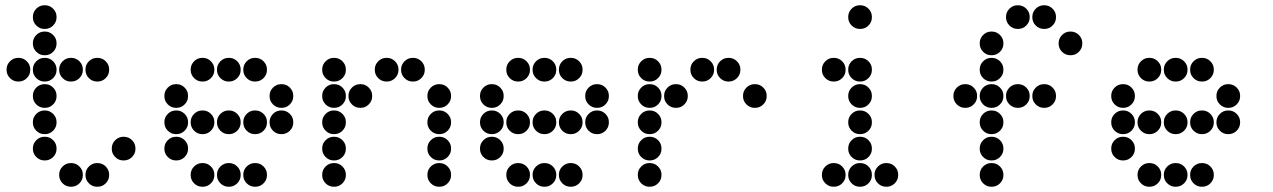

<svg xmlns="http://www.w3.org/2000/svg" viewBox="-20 -715 4840 730"><path d="M149 -695Q131 -695 118 -682Q105 -669 105 -651V-649Q105 -631 118 -618Q131 -605 149 -605H151Q169 -605 182 -618Q195 -631 195 -649V-651Q195 -669 182 -682Q169 -695 151 -695ZM149 -595Q131 -595 118 -582Q105 -569 105 -551V-549Q105 -531 118 -518Q131 -505 149 -505H151Q169 -505 182 -518Q195 -531 195 -549V-551Q195 -569 182 -582Q169 -595 151 -595ZM49 -495Q31 -495 18 -482Q5 -469 5 -451V-449Q5 -431 18 -418Q31 -405 49 -405H51Q69 -405 82 -418Q95 -431 95 -449V-451Q95 -469 82 -482Q69 -495 51 -495ZM149 -495Q131 -495 118 -482Q105 -469 105 -451V-449Q105 -431 118 -418Q131 -405 149 -405H151Q169 -405 182 -418Q195 -431 195 -449V-451Q195 -469 182 -482Q169 -495 151 -495ZM249 -495Q231 -495 218 -482Q205 -469 205 -451V-449Q205 -431 218 -418Q231 -405 249 -405H251Q269 -405 282 -418Q295 -431 295 -449V-451Q295 -469 282 -482Q269 -495 251 -495ZM349 -495Q331 -495 318 -482Q305 -469 305 -451V-449Q305 -431 318 -418Q331 -405 349 -405H351Q369 -405 382 -418Q395 -431 395 -449V-451Q395 -469 382 -482Q369 -495 351 -495ZM149 -395Q131 -395 118 -382Q105 -369 105 -351V-349Q105 -331 118 -318Q131 -305 149 -305H151Q169 -305 182 -318Q195 -331 195 -349V-351Q195 -369 182 -382Q169 -395 151 -395ZM149 -295Q131 -295 118 -282Q105 -269 105 -251V-249Q105 -231 118 -218Q131 -205 149 -205H151Q169 -205 182 -218Q195 -231 195 -249V-251Q195 -269 182 -282Q169 -295 151 -295ZM149 -195Q131 -195 118 -182Q105 -169 105 -151V-149Q105 -131 118 -118Q131 -105 149 -105H151Q169 -105 182 -118Q195 -131 195 -149V-151Q195 -169 182 -182Q169 -195 151 -195ZM449 -195Q431 -195 418 -182Q405 -169 405 -151V-149Q405 -131 418 -118Q431 -105 449 -105H451Q469 -105 482 -118Q495 -131 495 -149V-151Q495 -169 482 -182Q469 -195 451 -195ZM249 -95Q231 -95 218 -82Q205 -69 205 -51V-49Q205 -31 218 -18Q231 -5 249 -5H251Q269 -5 282 -18Q295 -31 295 -49V-51Q295 -69 282 -82Q269 -95 251 -95ZM349 -95Q331 -95 318 -82Q305 -69 305 -51V-49Q305 -31 318 -18Q331 -5 349 -5H351Q369 -5 382 -18Q395 -31 395 -49V-51Q395 -69 382 -82Q369 -95 351 -95Z M749 -495Q731 -495 718 -482Q705 -469 705 -451V-449Q705 -431 718 -418Q731 -405 749 -405H751Q769 -405 782 -418Q795 -431 795 -449V-451Q795 -469 782 -482Q769 -495 751 -495ZM849 -495Q831 -495 818 -482Q805 -469 805 -451V-449Q805 -431 818 -418Q831 -405 849 -405H851Q869 -405 882 -418Q895 -431 895 -449V-451Q895 -469 882 -482Q869 -495 851 -495ZM949 -495Q931 -495 918 -482Q905 -469 905 -451V-449Q905 -431 918 -418Q931 -405 949 -405H951Q969 -405 982 -418Q995 -431 995 -449V-451Q995 -469 982 -482Q969 -495 951 -495ZM649 -395Q631 -395 618 -382Q605 -369 605 -351V-349Q605 -331 618 -318Q631 -305 649 -305H651Q669 -305 682 -318Q695 -331 695 -349V-351Q695 -369 682 -382Q669 -395 651 -395ZM1049 -395Q1031 -395 1018 -382Q1005 -369 1005 -351V-349Q1005 -331 1018 -318Q1031 -305 1049 -305H1051Q1069 -305 1082 -318Q1095 -331 1095 -349V-351Q1095 -369 1082 -382Q1069 -395 1051 -395ZM649 -295Q631 -295 618 -282Q605 -269 605 -251V-249Q605 -231 618 -218Q631 -205 649 -205H651Q669 -205 682 -218Q695 -231 695 -249V-251Q695 -269 682 -282Q669 -295 651 -295ZM749 -295Q731 -295 718 -282Q705 -269 705 -251V-249Q705 -231 718 -218Q731 -205 749 -205H751Q769 -205 782 -218Q795 -231 795 -249V-251Q795 -269 782 -282Q769 -295 751 -295ZM849 -295Q831 -295 818 -282Q805 -269 805 -251V-249Q805 -231 818 -218Q831 -205 849 -205H851Q869 -205 882 -218Q895 -231 895 -249V-251Q895 -269 882 -282Q869 -295 851 -295ZM949 -295Q931 -295 918 -282Q905 -269 905 -251V-249Q905 -231 918 -218Q931 -205 949 -205H951Q969 -205 982 -218Q995 -231 995 -249V-251Q995 -269 982 -282Q969 -295 951 -295ZM1049 -295Q1031 -295 1018 -282Q1005 -269 1005 -251V-249Q1005 -231 1018 -218Q1031 -205 1049 -205H1051Q1069 -205 1082 -218Q1095 -231 1095 -249V-251Q1095 -269 1082 -282Q1069 -295 1051 -295ZM649 -195Q631 -195 618 -182Q605 -169 605 -151V-149Q605 -131 618 -118Q631 -105 649 -105H651Q669 -105 682 -118Q695 -131 695 -149V-151Q695 -169 682 -182Q669 -195 651 -195ZM749 -95Q731 -95 718 -82Q705 -69 705 -51V-49Q705 -31 718 -18Q731 -5 749 -5H751Q769 -5 782 -18Q795 -31 795 -49V-51Q795 -69 782 -82Q769 -95 751 -95ZM849 -95Q831 -95 818 -82Q805 -69 805 -51V-49Q805 -31 818 -18Q831 -5 849 -5H851Q869 -5 882 -18Q895 -31 895 -49V-51Q895 -69 882 -82Q869 -95 851 -95ZM949 -95Q931 -95 918 -82Q905 -69 905 -51V-49Q905 -31 918 -18Q931 -5 949 -5H951Q969 -5 982 -18Q995 -31 995 -49V-51Q995 -69 982 -82Q969 -95 951 -95Z M1249 -495Q1231 -495 1218 -482Q1205 -469 1205 -451V-449Q1205 -431 1218 -418Q1231 -405 1249 -405H1251Q1269 -405 1282 -418Q1295 -431 1295 -449V-451Q1295 -469 1282 -482Q1269 -495 1251 -495ZM1449 -495Q1431 -495 1418 -482Q1405 -469 1405 -451V-449Q1405 -431 1418 -418Q1431 -405 1449 -405H1451Q1469 -405 1482 -418Q1495 -431 1495 -449V-451Q1495 -469 1482 -482Q1469 -495 1451 -495ZM1549 -495Q1531 -495 1518 -482Q1505 -469 1505 -451V-449Q1505 -431 1518 -418Q1531 -405 1549 -405H1551Q1569 -405 1582 -418Q1595 -431 1595 -449V-451Q1595 -469 1582 -482Q1569 -495 1551 -495ZM1249 -395Q1231 -395 1218 -382Q1205 -369 1205 -351V-349Q1205 -331 1218 -318Q1231 -305 1249 -305H1251Q1269 -305 1282 -318Q1295 -331 1295 -349V-351Q1295 -369 1282 -382Q1269 -395 1251 -395ZM1349 -395Q1331 -395 1318 -382Q1305 -369 1305 -351V-349Q1305 -331 1318 -318Q1331 -305 1349 -305H1351Q1369 -305 1382 -318Q1395 -331 1395 -349V-351Q1395 -369 1382 -382Q1369 -395 1351 -395ZM1649 -395Q1631 -395 1618 -382Q1605 -369 1605 -351V-349Q1605 -331 1618 -318Q1631 -305 1649 -305H1651Q1669 -305 1682 -318Q1695 -331 1695 -349V-351Q1695 -369 1682 -382Q1669 -395 1651 -395ZM1249 -295Q1231 -295 1218 -282Q1205 -269 1205 -251V-249Q1205 -231 1218 -218Q1231 -205 1249 -205H1251Q1269 -205 1282 -218Q1295 -231 1295 -249V-251Q1295 -269 1282 -282Q1269 -295 1251 -295ZM1649 -295Q1631 -295 1618 -282Q1605 -269 1605 -251V-249Q1605 -231 1618 -218Q1631 -205 1649 -205H1651Q1669 -205 1682 -218Q1695 -231 1695 -249V-251Q1695 -269 1682 -282Q1669 -295 1651 -295ZM1249 -195Q1231 -195 1218 -182Q1205 -169 1205 -151V-149Q1205 -131 1218 -118Q1231 -105 1249 -105H1251Q1269 -105 1282 -118Q1295 -131 1295 -149V-151Q1295 -169 1282 -182Q1269 -195 1251 -195ZM1649 -195Q1631 -195 1618 -182Q1605 -169 1605 -151V-149Q1605 -131 1618 -118Q1631 -105 1649 -105H1651Q1669 -105 1682 -118Q1695 -131 1695 -149V-151Q1695 -169 1682 -182Q1669 -195 1651 -195ZM1249 -95Q1231 -95 1218 -82Q1205 -69 1205 -51V-49Q1205 -31 1218 -18Q1231 -5 1249 -5H1251Q1269 -5 1282 -18Q1295 -31 1295 -49V-51Q1295 -69 1282 -82Q1269 -95 1251 -95ZM1649 -95Q1631 -95 1618 -82Q1605 -69 1605 -51V-49Q1605 -31 1618 -18Q1631 -5 1649 -5H1651Q1669 -5 1682 -18Q1695 -31 1695 -49V-51Q1695 -69 1682 -82Q1669 -95 1651 -95Z M1949 -495Q1931 -495 1918 -482Q1905 -469 1905 -451V-449Q1905 -431 1918 -418Q1931 -405 1949 -405H1951Q1969 -405 1982 -418Q1995 -431 1995 -449V-451Q1995 -469 1982 -482Q1969 -495 1951 -495ZM2049 -495Q2031 -495 2018 -482Q2005 -469 2005 -451V-449Q2005 -431 2018 -418Q2031 -405 2049 -405H2051Q2069 -405 2082 -418Q2095 -431 2095 -449V-451Q2095 -469 2082 -482Q2069 -495 2051 -495ZM2149 -495Q2131 -495 2118 -482Q2105 -469 2105 -451V-449Q2105 -431 2118 -418Q2131 -405 2149 -405H2151Q2169 -405 2182 -418Q2195 -431 2195 -449V-451Q2195 -469 2182 -482Q2169 -495 2151 -495ZM1849 -395Q1831 -395 1818 -382Q1805 -369 1805 -351V-349Q1805 -331 1818 -318Q1831 -305 1849 -305H1851Q1869 -305 1882 -318Q1895 -331 1895 -349V-351Q1895 -369 1882 -382Q1869 -395 1851 -395ZM2249 -395Q2231 -395 2218 -382Q2205 -369 2205 -351V-349Q2205 -331 2218 -318Q2231 -305 2249 -305H2251Q2269 -305 2282 -318Q2295 -331 2295 -349V-351Q2295 -369 2282 -382Q2269 -395 2251 -395ZM1849 -295Q1831 -295 1818 -282Q1805 -269 1805 -251V-249Q1805 -231 1818 -218Q1831 -205 1849 -205H1851Q1869 -205 1882 -218Q1895 -231 1895 -249V-251Q1895 -269 1882 -282Q1869 -295 1851 -295ZM1949 -295Q1931 -295 1918 -282Q1905 -269 1905 -251V-249Q1905 -231 1918 -218Q1931 -205 1949 -205H1951Q1969 -205 1982 -218Q1995 -231 1995 -249V-251Q1995 -269 1982 -282Q1969 -295 1951 -295ZM2049 -295Q2031 -295 2018 -282Q2005 -269 2005 -251V-249Q2005 -231 2018 -218Q2031 -205 2049 -205H2051Q2069 -205 2082 -218Q2095 -231 2095 -249V-251Q2095 -269 2082 -282Q2069 -295 2051 -295ZM2149 -295Q2131 -295 2118 -282Q2105 -269 2105 -251V-249Q2105 -231 2118 -218Q2131 -205 2149 -205H2151Q2169 -205 2182 -218Q2195 -231 2195 -249V-251Q2195 -269 2182 -282Q2169 -295 2151 -295ZM2249 -295Q2231 -295 2218 -282Q2205 -269 2205 -251V-249Q2205 -231 2218 -218Q2231 -205 2249 -205H2251Q2269 -205 2282 -218Q2295 -231 2295 -249V-251Q2295 -269 2282 -282Q2269 -295 2251 -295ZM1849 -195Q1831 -195 1818 -182Q1805 -169 1805 -151V-149Q1805 -131 1818 -118Q1831 -105 1849 -105H1851Q1869 -105 1882 -118Q1895 -131 1895 -149V-151Q1895 -169 1882 -182Q1869 -195 1851 -195ZM1949 -95Q1931 -95 1918 -82Q1905 -69 1905 -51V-49Q1905 -31 1918 -18Q1931 -5 1949 -5H1951Q1969 -5 1982 -18Q1995 -31 1995 -49V-51Q1995 -69 1982 -82Q1969 -95 1951 -95ZM2049 -95Q2031 -95 2018 -82Q2005 -69 2005 -51V-49Q2005 -31 2018 -18Q2031 -5 2049 -5H2051Q2069 -5 2082 -18Q2095 -31 2095 -49V-51Q2095 -69 2082 -82Q2069 -95 2051 -95ZM2149 -95Q2131 -95 2118 -82Q2105 -69 2105 -51V-49Q2105 -31 2118 -18Q2131 -5 2149 -5H2151Q2169 -5 2182 -18Q2195 -31 2195 -49V-51Q2195 -69 2182 -82Q2169 -95 2151 -95Z M2449 -495Q2431 -495 2418 -482Q2405 -469 2405 -451V-449Q2405 -431 2418 -418Q2431 -405 2449 -405H2451Q2469 -405 2482 -418Q2495 -431 2495 -449V-451Q2495 -469 2482 -482Q2469 -495 2451 -495ZM2649 -495Q2631 -495 2618 -482Q2605 -469 2605 -451V-449Q2605 -431 2618 -418Q2631 -405 2649 -405H2651Q2669 -405 2682 -418Q2695 -431 2695 -449V-451Q2695 -469 2682 -482Q2669 -495 2651 -495ZM2749 -495Q2731 -495 2718 -482Q2705 -469 2705 -451V-449Q2705 -431 2718 -418Q2731 -405 2749 -405H2751Q2769 -405 2782 -418Q2795 -431 2795 -449V-451Q2795 -469 2782 -482Q2769 -495 2751 -495ZM2449 -395Q2431 -395 2418 -382Q2405 -369 2405 -351V-349Q2405 -331 2418 -318Q2431 -305 2449 -305H2451Q2469 -305 2482 -318Q2495 -331 2495 -349V-351Q2495 -369 2482 -382Q2469 -395 2451 -395ZM2549 -395Q2531 -395 2518 -382Q2505 -369 2505 -351V-349Q2505 -331 2518 -318Q2531 -305 2549 -305H2551Q2569 -305 2582 -318Q2595 -331 2595 -349V-351Q2595 -369 2582 -382Q2569 -395 2551 -395ZM2849 -395Q2831 -395 2818 -382Q2805 -369 2805 -351V-349Q2805 -331 2818 -318Q2831 -305 2849 -305H2851Q2869 -305 2882 -318Q2895 -331 2895 -349V-351Q2895 -369 2882 -382Q2869 -395 2851 -395ZM2449 -295Q2431 -295 2418 -282Q2405 -269 2405 -251V-249Q2405 -231 2418 -218Q2431 -205 2449 -205H2451Q2469 -205 2482 -218Q2495 -231 2495 -249V-251Q2495 -269 2482 -282Q2469 -295 2451 -295ZM2449 -195Q2431 -195 2418 -182Q2405 -169 2405 -151V-149Q2405 -131 2418 -118Q2431 -105 2449 -105H2451Q2469 -105 2482 -118Q2495 -131 2495 -149V-151Q2495 -169 2482 -182Q2469 -195 2451 -195ZM2449 -95Q2431 -95 2418 -82Q2405 -69 2405 -51V-49Q2405 -31 2418 -18Q2431 -5 2449 -5H2451Q2469 -5 2482 -18Q2495 -31 2495 -49V-51Q2495 -69 2482 -82Q2469 -95 2451 -95Z M3249 -695Q3231 -695 3218 -682Q3205 -669 3205 -651V-649Q3205 -631 3218 -618Q3231 -605 3249 -605H3251Q3269 -605 3282 -618Q3295 -631 3295 -649V-651Q3295 -669 3282 -682Q3269 -695 3251 -695ZM3149 -495Q3131 -495 3118 -482Q3105 -469 3105 -451V-449Q3105 -431 3118 -418Q3131 -405 3149 -405H3151Q3169 -405 3182 -418Q3195 -431 3195 -449V-451Q3195 -469 3182 -482Q3169 -495 3151 -495ZM3249 -495Q3231 -495 3218 -482Q3205 -469 3205 -451V-449Q3205 -431 3218 -418Q3231 -405 3249 -405H3251Q3269 -405 3282 -418Q3295 -431 3295 -449V-451Q3295 -469 3282 -482Q3269 -495 3251 -495ZM3249 -395Q3231 -395 3218 -382Q3205 -369 3205 -351V-349Q3205 -331 3218 -318Q3231 -305 3249 -305H3251Q3269 -305 3282 -318Q3295 -331 3295 -349V-351Q3295 -369 3282 -382Q3269 -395 3251 -395ZM3249 -295Q3231 -295 3218 -282Q3205 -269 3205 -251V-249Q3205 -231 3218 -218Q3231 -205 3249 -205H3251Q3269 -205 3282 -218Q3295 -231 3295 -249V-251Q3295 -269 3282 -282Q3269 -295 3251 -295ZM3249 -195Q3231 -195 3218 -182Q3205 -169 3205 -151V-149Q3205 -131 3218 -118Q3231 -105 3249 -105H3251Q3269 -105 3282 -118Q3295 -131 3295 -149V-151Q3295 -169 3282 -182Q3269 -195 3251 -195ZM3149 -95Q3131 -95 3118 -82Q3105 -69 3105 -51V-49Q3105 -31 3118 -18Q3131 -5 3149 -5H3151Q3169 -5 3182 -18Q3195 -31 3195 -49V-51Q3195 -69 3182 -82Q3169 -95 3151 -95ZM3249 -95Q3231 -95 3218 -82Q3205 -69 3205 -51V-49Q3205 -31 3218 -18Q3231 -5 3249 -5H3251Q3269 -5 3282 -18Q3295 -31 3295 -49V-51Q3295 -69 3282 -82Q3269 -95 3251 -95ZM3349 -95Q3331 -95 3318 -82Q3305 -69 3305 -51V-49Q3305 -31 3318 -18Q3331 -5 3349 -5H3351Q3369 -5 3382 -18Q3395 -31 3395 -49V-51Q3395 -69 3382 -82Q3369 -95 3351 -95Z M3849 -695Q3831 -695 3818 -682Q3805 -669 3805 -651V-649Q3805 -631 3818 -618Q3831 -605 3849 -605H3851Q3869 -605 3882 -618Q3895 -631 3895 -649V-651Q3895 -669 3882 -682Q3869 -695 3851 -695ZM3949 -695Q3931 -695 3918 -682Q3905 -669 3905 -651V-649Q3905 -631 3918 -618Q3931 -605 3949 -605H3951Q3969 -605 3982 -618Q3995 -631 3995 -649V-651Q3995 -669 3982 -682Q3969 -695 3951 -695ZM3749 -595Q3731 -595 3718 -582Q3705 -569 3705 -551V-549Q3705 -531 3718 -518Q3731 -505 3749 -505H3751Q3769 -505 3782 -518Q3795 -531 3795 -549V-551Q3795 -569 3782 -582Q3769 -595 3751 -595ZM4049 -595Q4031 -595 4018 -582Q4005 -569 4005 -551V-549Q4005 -531 4018 -518Q4031 -505 4049 -505H4051Q4069 -505 4082 -518Q4095 -531 4095 -549V-551Q4095 -569 4082 -582Q4069 -595 4051 -595ZM3749 -495Q3731 -495 3718 -482Q3705 -469 3705 -451V-449Q3705 -431 3718 -418Q3731 -405 3749 -405H3751Q3769 -405 3782 -418Q3795 -431 3795 -449V-451Q3795 -469 3782 -482Q3769 -495 3751 -495ZM3649 -395Q3631 -395 3618 -382Q3605 -369 3605 -351V-349Q3605 -331 3618 -318Q3631 -305 3649 -305H3651Q3669 -305 3682 -318Q3695 -331 3695 -349V-351Q3695 -369 3682 -382Q3669 -395 3651 -395ZM3749 -395Q3731 -395 3718 -382Q3705 -369 3705 -351V-349Q3705 -331 3718 -318Q3731 -305 3749 -305H3751Q3769 -305 3782 -318Q3795 -331 3795 -349V-351Q3795 -369 3782 -382Q3769 -395 3751 -395ZM3849 -395Q3831 -395 3818 -382Q3805 -369 3805 -351V-349Q3805 -331 3818 -318Q3831 -305 3849 -305H3851Q3869 -305 3882 -318Q3895 -331 3895 -349V-351Q3895 -369 3882 -382Q3869 -395 3851 -395ZM3949 -395Q3931 -395 3918 -382Q3905 -369 3905 -351V-349Q3905 -331 3918 -318Q3931 -305 3949 -305H3951Q3969 -305 3982 -318Q3995 -331 3995 -349V-351Q3995 -369 3982 -382Q3969 -395 3951 -395ZM3749 -295Q3731 -295 3718 -282Q3705 -269 3705 -251V-249Q3705 -231 3718 -218Q3731 -205 3749 -205H3751Q3769 -205 3782 -218Q3795 -231 3795 -249V-251Q3795 -269 3782 -282Q3769 -295 3751 -295ZM3749 -195Q3731 -195 3718 -182Q3705 -169 3705 -151V-149Q3705 -131 3718 -118Q3731 -105 3749 -105H3751Q3769 -105 3782 -118Q3795 -131 3795 -149V-151Q3795 -169 3782 -182Q3769 -195 3751 -195ZM3749 -95Q3731 -95 3718 -82Q3705 -69 3705 -51V-49Q3705 -31 3718 -18Q3731 -5 3749 -5H3751Q3769 -5 3782 -18Q3795 -31 3795 -49V-51Q3795 -69 3782 -82Q3769 -95 3751 -95Z M4349 -495Q4331 -495 4318 -482Q4305 -469 4305 -451V-449Q4305 -431 4318 -418Q4331 -405 4349 -405H4351Q4369 -405 4382 -418Q4395 -431 4395 -449V-451Q4395 -469 4382 -482Q4369 -495 4351 -495ZM4449 -495Q4431 -495 4418 -482Q4405 -469 4405 -451V-449Q4405 -431 4418 -418Q4431 -405 4449 -405H4451Q4469 -405 4482 -418Q4495 -431 4495 -449V-451Q4495 -469 4482 -482Q4469 -495 4451 -495ZM4549 -495Q4531 -495 4518 -482Q4505 -469 4505 -451V-449Q4505 -431 4518 -418Q4531 -405 4549 -405H4551Q4569 -405 4582 -418Q4595 -431 4595 -449V-451Q4595 -469 4582 -482Q4569 -495 4551 -495ZM4249 -395Q4231 -395 4218 -382Q4205 -369 4205 -351V-349Q4205 -331 4218 -318Q4231 -305 4249 -305H4251Q4269 -305 4282 -318Q4295 -331 4295 -349V-351Q4295 -369 4282 -382Q4269 -395 4251 -395ZM4649 -395Q4631 -395 4618 -382Q4605 -369 4605 -351V-349Q4605 -331 4618 -318Q4631 -305 4649 -305H4651Q4669 -305 4682 -318Q4695 -331 4695 -349V-351Q4695 -369 4682 -382Q4669 -395 4651 -395ZM4249 -295Q4231 -295 4218 -282Q4205 -269 4205 -251V-249Q4205 -231 4218 -218Q4231 -205 4249 -205H4251Q4269 -205 4282 -218Q4295 -231 4295 -249V-251Q4295 -269 4282 -282Q4269 -295 4251 -295ZM4349 -295Q4331 -295 4318 -282Q4305 -269 4305 -251V-249Q4305 -231 4318 -218Q4331 -205 4349 -205H4351Q4369 -205 4382 -218Q4395 -231 4395 -249V-251Q4395 -269 4382 -282Q4369 -295 4351 -295ZM4449 -295Q4431 -295 4418 -282Q4405 -269 4405 -251V-249Q4405 -231 4418 -218Q4431 -205 4449 -205H4451Q4469 -205 4482 -218Q4495 -231 4495 -249V-251Q4495 -269 4482 -282Q4469 -295 4451 -295ZM4549 -295Q4531 -295 4518 -282Q4505 -269 4505 -251V-249Q4505 -231 4518 -218Q4531 -205 4549 -205H4551Q4569 -205 4582 -218Q4595 -231 4595 -249V-251Q4595 -269 4582 -282Q4569 -295 4551 -295ZM4649 -295Q4631 -295 4618 -282Q4605 -269 4605 -251V-249Q4605 -231 4618 -218Q4631 -205 4649 -205H4651Q4669 -205 4682 -218Q4695 -231 4695 -249V-251Q4695 -269 4682 -282Q4669 -295 4651 -295ZM4249 -195Q4231 -195 4218 -182Q4205 -169 4205 -151V-149Q4205 -131 4218 -118Q4231 -105 4249 -105H4251Q4269 -105 4282 -118Q4295 -131 4295 -149V-151Q4295 -169 4282 -182Q4269 -195 4251 -195ZM4349 -95Q4331 -95 4318 -82Q4305 -69 4305 -51V-49Q4305 -31 4318 -18Q4331 -5 4349 -5H4351Q4369 -5 4382 -18Q4395 -31 4395 -49V-51Q4395 -69 4382 -82Q4369 -95 4351 -95ZM4449 -95Q4431 -95 4418 -82Q4405 -69 4405 -51V-49Q4405 -31 4418 -18Q4431 -5 4449 -5H4451Q4469 -5 4482 -18Q4495 -31 4495 -49V-51Q4495 -69 4482 -82Q4469 -95 4451 -95ZM4549 -95Q4531 -95 4518 -82Q4505 -69 4505 -51V-49Q4505 -31 4518 -18Q4531 -5 4549 -5H4551Q4569 -5 4582 -18Q4595 -31 4595 -49V-51Q4595 -69 4582 -82Q4569 -95 4551 -95Z"/></svg>

Font: Doto Black Rounded Black
Style: Regular
Weight: 900
Monospace: yes
Version: Version 1.000